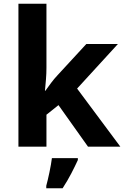

<svg xmlns="http://www.w3.org/2000/svg" viewBox="-20 -780 660 1021"><path d="M227 -420Q227 -389 224.5 -358.5Q222 -328 219 -297H221Q236 -318 252 -339.5Q268 -361 286 -380L439 -546H607L390 -309L620 0H448L291 -221L227 -170V0H78V-760H227ZM394 71Q379 104 359 142.5Q339 181 313 221H226V208Q234 179 243 136Q252 93 256 61H394Z"/></svg>

Font: Noto Sans Kayah Li
Style: Bold
Weight: 700
Designer: Monotype Design Team, Sérgio Martins
Foundry: Monotype Imaging Inc.
Version: Version 2.002; ttfautohint (v1.8.4.7-5d5b)